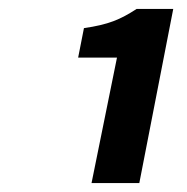

<svg xmlns="http://www.w3.org/2000/svg" viewBox="-20 -783 419 430"><path d="M185 -373H292L368 -763H286C249 -739 223 -728 168 -720L155 -654H242Z"/></svg>

Font: Source Sans Pro
Style: Bold Italic
Weight: 700
Italic angle: -11°
Designer: Paul D. Hunt
Foundry: Adobe Systems Incorporated
Version: Version 3.006;hotconv 1.0.111;makeotfexe 2.5.65597